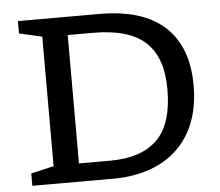

<svg xmlns="http://www.w3.org/2000/svg" viewBox="-51 -764 942 821"><g transform="rotate(-5 420.0 -353.5)"><path d="M55 0V-53L153 -75.5V-631.5L55 -654V-707H405Q590.5 -707 685 -620.2Q779.5 -533.5 779.5 -368Q779.5 -248.5 732.5 -166.2Q685.5 -84 600.5 -42Q515.5 0 400.5 0ZM666.5 -362Q666.5 -498 595.5 -563.5Q524.5 -629 371 -629H262V-78H397.5Q529.5 -78 598 -144.8Q666.5 -211.5 666.5 -362Z"/></g></svg>

Font: Newsreader Caption
Style: Regular
Weight: 400
Designer: Hugues Gentile
Foundry: Production Type
Version: Version 1.001